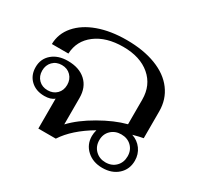

<svg xmlns="http://www.w3.org/2000/svg" viewBox="-126 -732 947 905"><g transform="rotate(30 348.0 -280.0)"><path d="M641 -96Q641 -49 608.5 -19.5Q576 10 524 10Q473 10 440 -20Q407 -50 407 -96Q407 -112 412 -130Q312 -71 266 0H171V-163Q153 -147 118 -147Q72 -147 43.5 -174Q15 -201 15 -245Q15 -290 47.5 -318Q80 -346 133 -346Q195 -346 231 -313Q267 -280 267 -222V-78Q312 -126 387 -169Q462 -212 527 -229V-363Q527 -441 472.5 -487.5Q418 -534 326 -534Q234 -534 177 -491Q120 -448 117 -377H27Q28 -434 66 -478Q104 -522 170.5 -546Q237 -570 324 -570Q415 -570 483 -544Q551 -518 587.5 -469Q624 -420 624 -355V-209Q605 -206 569 -196Q602 -185 621.5 -158Q641 -131 641 -96ZM186 -246Q186 -276 167 -295.5Q148 -315 118 -315Q88 -315 69 -295.5Q50 -276 50 -246Q50 -216 69 -197Q88 -178 118 -178Q148 -178 167 -197Q186 -216 186 -246ZM601 -97Q601 -130 579.5 -151Q558 -172 524 -172Q491 -172 469 -151Q447 -130 447 -97Q447 -63 469 -41.5Q491 -20 524 -20Q558 -20 579.5 -41.5Q601 -63 601 -97Z"/></g></svg>

Font: Fahkwang
Style: Regular
Weight: 400
Version: Version 1.000; ttfautohint (v1.6)